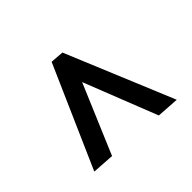

<svg xmlns="http://www.w3.org/2000/svg" viewBox="-109 -713 894 894"><g transform="rotate(45 338.0 -266.0)"><path d="M581.3 -11.5 79.3 -232.5 84.3 -298.5 616.3 -519.5 609 -408.8 246.5 -266.1 588.5 -121.2Z"/></g></svg>

Font: Ancizar Sans Thin
Style: Italic
Weight: 100
Italic angle: -4°
Designer: Cesar Puertas, Viviana Monsalve, Julian Moncada, Julian Prieto, Jose Castro, Mariel Hernandez, Felipe Aragon, Sara Alarc
Version: Version 8.100